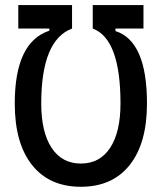

<svg xmlns="http://www.w3.org/2000/svg" viewBox="-20 -713 626 743"><path d="M50.8 -693.4H258.8V-602.5Q139.6 -558.1 139.6 -312.5Q139.6 -201.7 179.7 -140.9Q219.7 -80.1 293 -80.1Q366.2 -80.1 406.2 -140.9Q446.3 -201.7 446.3 -312.5Q446.3 -562.5 338.9 -602.5V-693.4H535.2V-602.5H426.8V-592.8Q548.8 -554.2 548.8 -312.5Q548.8 -158.7 481.9 -74.5Q415 9.8 293 9.8Q170.9 9.8 104 -74.5Q37.1 -158.7 37.1 -312.5Q37.1 -550.3 170.9 -594.2V-602.5H50.8Z"/></svg>

Font: CaskaydiaMono NF
Style: Regular
Weight: 400
Designer: Aaron Bell
Foundry: Saja Typeworks
Version: Version 2111.001; ttfautohint (v1.8.4);Nerd Fonts 3.1.1